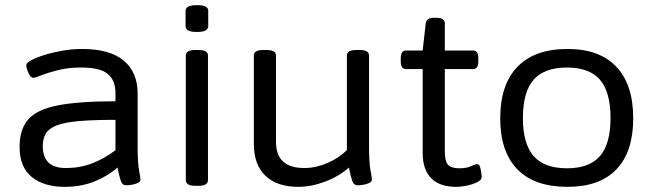

<svg xmlns="http://www.w3.org/2000/svg" viewBox="-20 -719 2534 745"><path d="M231 6Q150 6 103 -32.5Q56 -71 56 -149Q56 -217 89.5 -255.5Q123 -294 204 -310Q285 -326 428 -326V-358Q428 -407 398.5 -432Q369 -457 294 -457Q245 -457 205.5 -447Q166 -437 141 -427Q116 -417 109 -417Q99 -417 90.5 -435.5Q82 -454 82 -467Q82 -475 101.5 -485.5Q121 -496 153.5 -506Q186 -516 223.5 -522.5Q261 -529 297 -529Q407 -529 460.5 -483.5Q514 -438 514 -357V-151Q514 -89 519.5 -59Q525 -29 525 -22Q525 -14 514.5 -9Q504 -4 491 -2Q478 0 469 0Q455 0 449 -16.5Q443 -33 436 -69Q397 -35 345.5 -14.5Q294 6 231 6ZM235 -67Q290 -67 337 -85Q384 -103 428 -136V-254Q340 -254 284.5 -249Q229 -244 199 -232Q169 -220 157.5 -200.5Q146 -181 146 -152Q146 -67 235 -67Z M740 2Q718 2 709.5 -4Q701 -10 701 -20V-503Q701 -514 709.5 -519.5Q718 -525 740 -525H748Q770 -525 778.5 -519.5Q787 -514 787 -503V-20Q787 -10 778.5 -4Q770 2 748 2ZM744 -595Q720 -595 710 -601Q700 -607 700 -617V-677Q700 -687 710 -693Q720 -699 744 -699Q768 -699 778 -693.5Q788 -688 788 -677V-617Q788 -607 778 -601Q768 -595 744 -595Z M1137 6Q1055 6 1010 -37Q965 -80 965 -160V-503Q965 -514 973.5 -519.5Q982 -525 1004 -525H1012Q1033 -525 1042 -519.5Q1051 -514 1051 -503V-168Q1051 -67 1161 -67Q1205 -67 1250.5 -86.5Q1296 -106 1326 -137V-503Q1326 -514 1334.5 -519.5Q1343 -525 1365 -525H1373Q1395 -525 1403.5 -519.5Q1412 -514 1412 -503V-151Q1412 -89 1417.5 -59Q1423 -29 1423 -22Q1423 -14 1412.5 -9Q1402 -4 1389 -2Q1376 0 1367 0Q1353 0 1347 -16.5Q1341 -33 1334 -69Q1296 -35 1242 -14.5Q1188 6 1137 6Z M1750 6Q1686 6 1653 -27.5Q1620 -61 1620 -127V-451H1555Q1535 -451 1535 -481V-493Q1535 -523 1555 -523H1620L1632 -628Q1634 -650 1663 -650H1671Q1690 -650 1698 -644.5Q1706 -639 1706 -628V-523H1816Q1836 -523 1836 -493V-481Q1836 -451 1816 -451H1706V-132Q1706 -93 1718.5 -79.5Q1731 -66 1762 -66Q1790 -66 1807 -74Q1824 -82 1832 -82Q1839 -82 1842.5 -71.5Q1846 -61 1847.5 -49Q1849 -37 1849 -32Q1849 -21 1832.5 -12.5Q1816 -4 1793 1Q1770 6 1750 6Z M2182 6Q2054 6 1987.5 -62Q1921 -130 1921 -260Q1921 -391 1988 -460Q2055 -529 2182 -529Q2306 -529 2371.5 -460Q2437 -391 2437 -260Q2437 -130 2372 -62Q2307 6 2182 6ZM2180 -66Q2267 -66 2308 -113.5Q2349 -161 2349 -261Q2349 -362 2308 -409.5Q2267 -457 2180 -457Q2092 -457 2050.5 -409.5Q2009 -362 2009 -261Q2009 -161 2050.5 -113.5Q2092 -66 2180 -66Z"/></svg>

Font: Asap Semi Expanded
Style: Regular
Weight: 400
Width: 6
Designer: Pablo Cosgaya
Foundry: Omnibus-Type
Version: Version 3.001; ttfautohint (v1.8.4.7-5d5b)